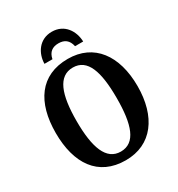

<svg xmlns="http://www.w3.org/2000/svg" viewBox="-214 -1060 1118 1207"><g transform="rotate(-30 344.5 -456.5)"><path d="M204 -771H262C271 -819 301 -839 344 -839C387 -839 416 -819 426 -771H485C483 -846 437 -923 344 -923C252 -923 205 -846 204 -771ZM345 10C535 10 641 -137 641 -358C641 -580 535 -725 346 -725C145 -725 48 -580 48 -359C48 -137 145 10 345 10ZM345 -53C240 -53 199 -166 199 -358C199 -551 240 -662 346 -662C452 -662 490 -551 490 -358C490 -166 452 -53 345 -53Z"/></g></svg>

Font: Noto Serif Condensed
Style: Bold
Weight: 700
Width: 3
Designer: Monotype Design Team
Foundry: Monotype Imaging Inc.
Version: Version 2.015